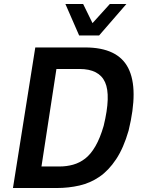

<svg xmlns="http://www.w3.org/2000/svg" viewBox="-20 -943 718 963"><path d="M45 0 157 -705H407Q571 -705 623.5 -601Q676 -497 625 -288Q600 -201 562.5 -144.5Q525 -88 479 -56.5Q433 -25 378.5 -12.5Q324 0 265 0ZM188 -108H279Q314 -108 346.5 -117Q379 -126 407 -147.5Q435 -169 458.5 -209.5Q482 -250 500 -312Q537 -464 507 -530.5Q477 -597 379 -597H263ZM377 -765 308 -923H397L444 -827L531 -923H614L477 -765Z"/></svg>

Font: Nunito Sans 7pt Condensed
Style: Bold Italic
Weight: 700
Width: 3
Italic angle: -9°
Designer: Vernon Adams
Foundry: Vernon Adams
Version: Version 3.101;gftools[0.9.27]